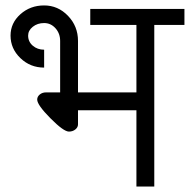

<svg xmlns="http://www.w3.org/2000/svg" viewBox="-20 -683 695 703"><path d="M116.2 -318.4Q116.2 -329.1 125.5 -336.9Q134.8 -344.7 148.4 -344.7H200.2V-533.2Q200.2 -560.5 183.1 -579.6Q166 -598.6 141.6 -598.6Q117.2 -598.6 100.1 -585Q83 -571.3 83 -552.7Q83 -530.3 100.1 -515.6Q117.2 -501 141.6 -501V-435.5Q90.8 -435.5 54.7 -470.2Q18.6 -504.9 18.6 -552.7Q18.6 -598.6 54.7 -630.9Q90.8 -663.1 141.6 -663.1Q192.4 -663.1 229 -625Q265.6 -586.9 265.6 -533.2V-344.7H479.5V-591.8H310.5V-650.4H655.3V-591.8H544.9V0H479.5V-279.3H265.6V-227.5Q265.6 -216.8 255.9 -209Q246.1 -201.2 232.4 -201.2Q212.9 -201.2 164.6 -250Q116.2 -298.8 116.2 -318.4Z"/></svg>

Font: Lohit Marathi
Style: Regular
Weight: 400
Version: 2.94.2